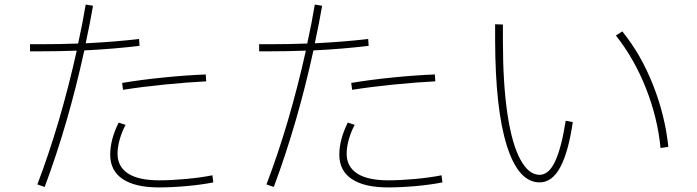

<svg xmlns="http://www.w3.org/2000/svg" viewBox="-20 -821 3040 838"><path d="M589 -621Q475 -607 348 -601Q279 -284 175 -5L143 -16Q244 -281 315 -600Q233 -597 158 -597H111V-628H159Q237 -628 321 -631Q340 -717 354 -801L386 -796Q374 -725 354 -632Q490 -639 587 -651ZM513 -459Q596 -473 696 -483Q796 -493 878 -496L880 -466Q799 -462 699 -452Q599 -442 517 -429ZM911 -25Q862 -15 796 -9Q730 -3 674 -3Q570 -3 515.5 -39.5Q461 -76 461 -146Q461 -212 498 -286L528 -276Q512 -246 502.5 -212.5Q493 -179 493 -150Q493 -94 538.5 -64Q584 -34 675 -34Q728 -34 793 -40Q858 -46 907 -56Z M1589 -621Q1475 -607 1348 -601Q1279 -284 1175 -5L1143 -16Q1244 -281 1315 -600Q1233 -597 1158 -597H1111V-628H1159Q1237 -628 1321 -631Q1340 -717 1354 -801L1386 -796Q1374 -725 1354 -632Q1490 -639 1587 -651ZM1513 -459Q1596 -473 1696 -483Q1796 -493 1878 -496L1880 -466Q1799 -462 1699 -452Q1599 -442 1517 -429ZM1911 -25Q1862 -15 1796 -9Q1730 -3 1674 -3Q1570 -3 1515.5 -39.5Q1461 -76 1461 -146Q1461 -212 1498 -286L1528 -276Q1512 -246 1502.5 -212.5Q1493 -179 1493 -150Q1493 -94 1538.5 -64Q1584 -34 1675 -34Q1728 -34 1793 -40Q1858 -46 1907 -56Z M2141 -645V-715L2175 -714V-643Q2175 -457 2194.5 -325.5Q2214 -194 2250.5 -126Q2287 -58 2335 -58Q2376 -58 2403.5 -118Q2431 -178 2449 -294L2480 -288Q2461 -158 2425.5 -91.5Q2390 -25 2335 -25Q2243 -25 2192.5 -184Q2142 -343 2141 -645ZM2863 -175Q2850 -308 2799 -436.5Q2748 -565 2668 -666L2696 -684Q2778 -583 2830.5 -449.5Q2883 -316 2897 -180Z"/></svg>

Font: IBM Plex Sans JP ExtraLight
Style: Regular
Weight: 200
Designer: Mike Abbink; Paul van der Laan; Pieter van Rosmalen; Wujin Sim; Yejin Wi; Jinhee Kim; Boomi Park; Yona Kim; Kichan Ma
Foundry: Sandoll Inc.
Version: Version 1.001